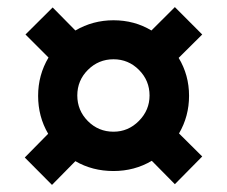

<svg xmlns="http://www.w3.org/2000/svg" viewBox="-20 -604 640 541"><path d="M87.4 -334Q87.4 -392.6 116.7 -441.9L51.8 -506.8L128.4 -583L192.4 -518.1Q241.7 -546.9 299.8 -546.9Q358.9 -546.9 406.7 -518.1L472.7 -584L549.8 -506.8L483.4 -440.9Q512.7 -392.6 512.7 -334Q512.7 -276.4 484.4 -228L549.8 -163.1L472.7 -85L407.7 -150.9Q358.9 -122.1 299.8 -122.1Q240.2 -122.1 192.4 -149.9L126.5 -83L49.8 -160.2L115.7 -227.1Q87.4 -275.4 87.4 -334ZM197.8 -335Q197.8 -293 227.5 -262.9Q257.3 -232.9 299.8 -232.9Q341.3 -232.9 371.3 -263.2Q401.4 -293.5 401.4 -335Q401.4 -377 371.6 -407Q341.8 -437 299.8 -437Q257.8 -437 227.8 -407.2Q197.8 -377.4 197.8 -335Z"/></svg>

Font: Liberation Mono
Style: Bold
Weight: 700
Monospace: yes
Designer: Steve Matteson
Foundry: Ascender Corporation
Version: Version 2.1.5